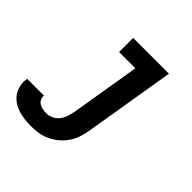

<svg xmlns="http://www.w3.org/2000/svg" viewBox="-267 -678 1059 1059"><g transform="rotate(45 262.5 -148.5)"><path d="M129 223Q102 223 76 220Q50 217 25.5 209Q1 201 -19.5 187Q-40 173 -53.5 152.5Q-67 132 -72.5 106.5Q-78 81 -73 54V53H59Q56 68 63 81Q70 94 82 101Q94 108 108.5 110.5Q123 113 137 113Q157 113 176.5 103.5Q196 94 209.5 77Q223 60 229.5 40Q236 20 240 0L308 -410H181V-520H460L371 18Q366 46 356.5 73.5Q347 101 330 125.5Q313 150 289.5 169.5Q266 189 239 201.5Q212 214 184 218.5Q156 223 129 223Z"/></g></svg>

Font: Iosevka XBd Ex Obl
Style: Regular
Weight: 800
Width: 7
Italic angle: -9°
Monospace: yes
Designer: Belleve Invis
Foundry: Belleve Invis
Version: Version 32.5.0; ttfautohint (v1.8.4)